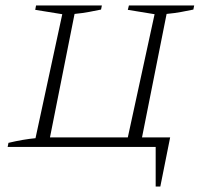

<svg xmlns="http://www.w3.org/2000/svg" viewBox="-20 -538 741 703"><path d="M8 0 11 -15Q66 -28 110 -32L208 -486L109 -502L112 -518H353L350 -503Q330 -499 307 -494.5Q284 -490 253 -487L163 -35H448L546 -486L448 -502L452 -518H691L688 -503Q668 -499 645 -494.5Q622 -490 590 -487L500 -35H603L567 145H550V0Z"/></svg>

Font: Piazzolla SC ExtraLight
Style: Italic
Weight: 200
Italic angle: -11.3°
Designer: Juan Pablo del Peral
Foundry: Huerta Tipografica
Version: Version 1.330